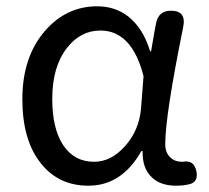

<svg xmlns="http://www.w3.org/2000/svg" viewBox="-20 -577 665 610"><path d="M261 13Q166 13 110 -58Q51 -131 51 -262Q51 -396 123 -479Q191 -557 289 -557Q345 -557 387 -525Q435 -487 457 -414H460L471 -478L476 -504Q484 -543 523 -543Q573 -543 562 -491Q505 -210 505 -119Q505 -92 521 -77Q535 -63 559 -63Q560 -63 561 -63Q596 -70 604 -33Q610 -1 586 7Q567 13 540 13Q489 13 462 -14Q432 -42 433 -97H429Q367 13 261 13ZM279 -63Q333 -63 377.5 -113Q422 -163 428 -232L432 -283L436 -335Q399 -480 299 -480Q236 -480 193 -425Q146 -365 146 -263Q146 -168 181 -115.5Q216 -63 279 -63Z"/></svg>

Font: GenSenRounded JP R
Style: Regular
Weight: 400
Version: Version 1.501;PS 1;hotconv 16.6.51;makeotf.lib2.5.65220